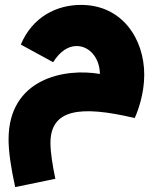

<svg xmlns="http://www.w3.org/2000/svg" viewBox="-20 -494 659 784"><path d="M42 270 206 236C194 179 186 126 186 90C186 -48 306 -65 530 -12C544 -42 569 -112 569 -189C569 -335 479 -474 311 -474C212 -474 113 -426 65 -312L197 -240C225 -285 259 -306 293 -306C345 -306 387 -258 388 -192C245 -217 15 -174 15 75C15 124 24 188 42 270Z"/></svg>

Font: Noto Sans Arabic UI Bk
Style: Regular
Weight: 900
Designer: Monotype Design Team, Nadine Chahine and Nizar Qandah
Foundry: Monotype Imaging Inc.
Version: Version 2.010